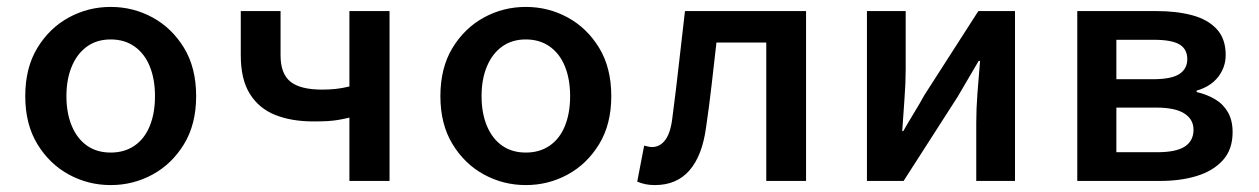

<svg xmlns="http://www.w3.org/2000/svg" viewBox="-20 -523 3640 555"><path d="M300 12Q235 12 179 -18.5Q123 -49 88 -106.5Q53 -164 53 -245Q53 -327 88 -384.5Q123 -442 179 -472.5Q235 -503 300 -503Q365 -503 421 -472.5Q477 -442 512 -384.5Q547 -327 547 -245Q547 -164 512 -106.5Q477 -49 421 -18.5Q365 12 300 12ZM300 -82Q340 -82 369 -102Q398 -122 413 -159Q428 -196 428 -245Q428 -294 413 -331Q398 -368 369 -388.5Q340 -409 300 -409Q260 -409 231.5 -388.5Q203 -368 187.5 -331Q172 -294 172 -245Q172 -196 187.5 -159Q203 -122 231.5 -102Q260 -82 300 -82Z M990 0V-183Q973 -179 958.5 -176.5Q944 -174 927.5 -173Q911 -172 886 -172Q822 -172 775 -191Q728 -210 702 -252Q676 -294 676 -363V-491H791V-363Q791 -310 819.5 -287Q848 -264 911 -264Q933 -264 951 -266Q969 -268 990 -273V-491H1106V0Z M1500 12Q1435 12 1379 -18.5Q1323 -49 1288 -106.5Q1253 -164 1253 -245Q1253 -327 1288 -384.5Q1323 -442 1379 -472.5Q1435 -503 1500 -503Q1565 -503 1621 -472.5Q1677 -442 1712 -384.5Q1747 -327 1747 -245Q1747 -164 1712 -106.5Q1677 -49 1621 -18.5Q1565 12 1500 12ZM1500 -82Q1540 -82 1569 -102Q1598 -122 1613 -159Q1628 -196 1628 -245Q1628 -294 1613 -331Q1598 -368 1569 -388.5Q1540 -409 1500 -409Q1460 -409 1431.5 -388.5Q1403 -368 1387.5 -331Q1372 -294 1372 -245Q1372 -196 1387.5 -159Q1403 -122 1431.5 -102Q1460 -82 1500 -82Z M1873 12Q1858 12 1846 9.5Q1834 7 1822 2L1842 -102Q1847 -101 1853 -99.5Q1859 -98 1865 -98Q1888 -98 1903.5 -119Q1919 -140 1924 -186Q1934 -262 1942.5 -338.5Q1951 -415 1960 -491H2310V0H2195V-400H2051Q2044 -339 2037 -277.5Q2030 -216 2021 -155Q2010 -73 1973 -30.5Q1936 12 1873 12Z M2486 0V-491H2598V-322Q2598 -283 2594.5 -237Q2591 -191 2588 -144H2591Q2604 -167 2622 -196.5Q2640 -226 2652 -248L2808 -491H2914V0H2802V-169Q2802 -208 2805.5 -254.5Q2809 -301 2813 -347H2809Q2796 -325 2778.5 -295Q2761 -265 2748 -243L2592 0Z M3094 0V-491H3323Q3381 -491 3426 -479Q3471 -467 3497 -439Q3523 -411 3523 -364Q3523 -329 3501.5 -301Q3480 -273 3439 -261V-257Q3469 -250 3492.5 -236Q3516 -222 3529.5 -198.5Q3543 -175 3543 -141Q3543 -91 3515 -60Q3487 -29 3440 -14.5Q3393 0 3334 0ZM3207 -294H3312Q3366 -294 3389 -309Q3412 -324 3412 -352Q3412 -381 3389.5 -394.5Q3367 -408 3315 -408H3207ZM3207 -83H3325Q3380 -83 3405 -99.5Q3430 -116 3430 -148Q3430 -178 3403.5 -195Q3377 -212 3322 -212H3207Z"/></svg>

Font: Source Code Pro SemiBold
Style: Regular
Weight: 600
Monospace: yes
Designer: Paul D. Hunt, Teo Tuominen
Foundry: Adobe Systems Incorporated
Version: Version 1.018;hotconv 1.0.116;makeotfexe 2.5.65601